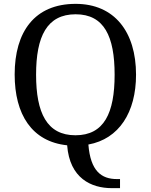

<svg xmlns="http://www.w3.org/2000/svg" viewBox="-20 -745 782 995"><path d="M559 230H602V183H586C505 183 449 141 438 4C597 -25 685 -163 685 -358C685 -580 573 -725 372 -725C159 -725 56 -580 56 -359C56 -152 145 -11 328 8C341 179 453 230 559 230ZM371 -44C223 -44 167 -160 167 -358C167 -556 223 -671 372 -671C520 -671 574 -556 574 -358C574 -160 520 -44 371 -44Z"/></svg>

Font: Noto Fangsong KSS Rotated
Style: Regular
Weight: 400
Designer: LIU Zhao, ZHANG Congyu, Kushim JIANG
Foundry: Guyu Beijing Co. Ltd.
Version: Version 1.000;November 16, 2022;FontCreator 11.5.0.2427 64-b